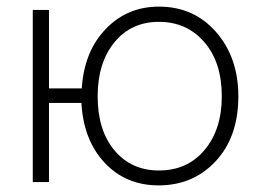

<svg xmlns="http://www.w3.org/2000/svg" viewBox="-20 -550 783 580"><path d="M128 -283H227Q234 -394 299 -462Q364 -530 460 -530Q566 -530 633 -453Q700 -376 700 -259Q700 -137 632 -63.5Q564 10 459 10Q360 10 296 -58.5Q232 -127 226 -239H128V0H79V-520H128ZM275 -259Q275 -156 326 -95.5Q377 -35 460 -35Q546 -35 598 -97Q650 -159 650 -259Q650 -362 597 -423Q544 -484 460 -484Q376 -484 325.5 -422Q275 -360 275 -259Z"/></svg>

Font: Raleway
Style: Light
Weight: 300
Designer: Matt McInerney, Pablo Impallari, Rodrigo Fuenzalida
Foundry: Matt McInerney, Pablo Impallari, Rodrigo Fuenzalida
Version: Version 3.000